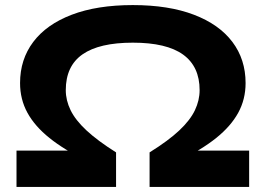

<svg xmlns="http://www.w3.org/2000/svg" viewBox="-20 -736 1045 756"><path d="M45 0V-143H314L321 -103Q233 -146 175 -192.5Q117 -239 88 -292Q59 -345 59 -409Q59 -502 111 -571Q163 -640 262.5 -678Q362 -716 503 -716Q644 -716 743.5 -678Q843 -640 895 -571Q947 -502 947 -409Q947 -345 918 -292Q889 -239 831 -192.5Q773 -146 684 -103L691 -143H961V0H569V-136Q643 -182 686 -222.5Q729 -263 747.5 -302Q766 -341 766 -381Q766 -474 701 -521Q636 -568 503 -568Q371 -568 305 -522Q239 -476 239 -381Q239 -341 258 -302Q277 -263 320.5 -222.5Q364 -182 437 -136V0Z"/></svg>

Font: Nunito Sans 7pt Expanded ExtraBold
Style: Regular
Weight: 800
Width: 7
Designer: Vernon Adams
Foundry: Vernon Adams
Version: Version 3.101;gftools[0.9.27]